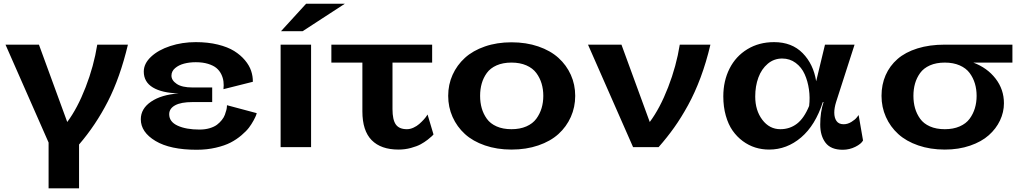

<svg xmlns="http://www.w3.org/2000/svg" viewBox="-20 -797 5514 1040"><path d="M243.2 223.1V-24.9L9.8 -555.2H190.9L344.2 -136.2Q399.4 -210 443.8 -324.5Q488.3 -439 506.8 -555.2H672.9Q630.4 -377 564.5 -248Q498.5 -119.1 408.2 -14.2V223.1Z M1209.5 -227.1 1370.6 -184.1Q1369.6 -180.2 1367.2 -172.9Q1364.7 -165.5 1353.8 -145Q1342.8 -124.5 1328.6 -105.7Q1314.5 -86.9 1287.8 -64.2Q1261.2 -41.5 1229.2 -24.9Q1197.3 -8.3 1149.2 2.9Q1101.1 14.2 1045.4 14.2Q901.9 14.2 822.3 -33.4Q742.7 -81.1 742.7 -150.9Q742.7 -208.5 798.3 -246.3Q854 -284.2 947.8 -291Q857.4 -293.5 808.1 -323.2Q758.8 -353 758.8 -409.2Q758.8 -452.6 798.1 -489.5Q837.4 -526.4 902.1 -547.6Q966.8 -568.8 1040.5 -568.8Q1106 -568.8 1159.7 -555.7Q1213.4 -542.5 1248.3 -520.8Q1283.2 -499 1306.9 -470.7Q1330.6 -442.4 1340.3 -413.1Q1350.1 -383.8 1349.6 -354L1190.4 -314Q1192.9 -335.9 1190.4 -355.7Q1188 -375.5 1178.5 -395Q1168.9 -414.6 1152.3 -428.5Q1135.7 -442.4 1106.9 -451.2Q1078.1 -460 1040.5 -460Q1006.3 -460 977.3 -452.4Q948.2 -444.8 928.5 -428Q908.7 -411.1 908.7 -387.2Q908.7 -361.8 937.3 -342.5Q965.8 -323.2 1022.5 -323.2H1129.4V-244.1H1022.5Q960.4 -244.1 928.5 -226.6Q896.5 -209 896.5 -178.2Q896.5 -137.2 942.4 -116.2Q988.3 -95.2 1060.5 -95.2Q1090.8 -95.2 1115.5 -102.5Q1140.1 -109.9 1155.3 -121.3Q1170.4 -132.8 1181.6 -147Q1192.9 -161.1 1198 -175.3Q1203.1 -189.5 1206.1 -200.9Q1209 -212.4 1209 -219.7Z M1638.2 -776.9H1848.1L1619.1 -627.9H1502ZM1500 0V-555.2H1665V0Z M1774.9 -458V-555.2H2320.8V-458H2106V-206.1Q2106 -148.4 2124 -122.8Q2142.1 -97.2 2184.1 -97.2Q2201.7 -97.2 2219.7 -105.5Q2237.8 -113.8 2251 -125.5Q2264.2 -137.2 2274.7 -148.7Q2285.2 -160.2 2290.5 -168.5L2295.9 -176.8L2328.1 -68.8Q2325.2 -65.4 2320.1 -60.1Q2314.9 -54.7 2296.9 -40.5Q2278.8 -26.4 2258.5 -15.4Q2238.3 -4.4 2205.8 4.4Q2173.3 13.2 2138.7 13.2Q2043.5 13.2 1993.2 -37.8Q1942.9 -88.9 1942.9 -193.8V-458Z M2750.5 -567.9Q2830.1 -567.9 2895.8 -545.4Q2961.4 -522.9 3004.9 -483.6Q3048.3 -444.3 3072 -391.6Q3095.7 -338.9 3095.7 -277.8Q3095.7 -216.8 3072 -163.6Q3048.3 -110.4 3004.9 -71Q2961.4 -31.7 2895.8 -9.3Q2830.1 13.2 2750.5 13.2Q2671.9 13.2 2606.7 -9.3Q2541.5 -31.7 2498.3 -71Q2455.1 -110.4 2431.4 -163.6Q2407.7 -216.8 2407.7 -277.8Q2407.7 -338.9 2431.4 -391.6Q2455.1 -444.3 2498.3 -483.6Q2541.5 -522.9 2606.7 -545.4Q2671.9 -567.9 2750.5 -567.9ZM2750.5 -97.2Q2796.4 -97.2 2831.1 -112.3Q2865.7 -127.4 2885 -153.8Q2904.3 -180.2 2913.6 -211.2Q2922.9 -242.2 2922.9 -277.8Q2922.9 -313.5 2913.6 -344.5Q2904.3 -375.5 2885 -401.6Q2865.7 -427.7 2831.1 -442.9Q2796.4 -458 2750.5 -458Q2704.1 -458 2669.9 -442.9Q2635.7 -427.7 2616.9 -401.6Q2598.1 -375.5 2589.4 -344.7Q2580.6 -314 2580.6 -277.8Q2580.6 -241.7 2589.4 -210.9Q2598.1 -180.2 2616.9 -153.8Q2635.7 -127.4 2669.9 -112.3Q2704.1 -97.2 2750.5 -97.2Z M3662.1 -555.2H3828.1Q3805.7 -460 3774.9 -377.4Q3744.1 -294.9 3707 -227.3Q3669.9 -159.7 3631.8 -106.2Q3593.8 -52.7 3547.4 0H3409.2L3165 -555.2H3346.2L3499.5 -136.2Q3554.7 -210 3599.1 -324.5Q3643.6 -439 3662.1 -555.2Z M4508.8 -244.1Q4499 -212.4 4499 -187Q4499 -158.7 4511.2 -141.4Q4523.4 -124 4549.8 -124Q4571.3 -124 4591.6 -136.5Q4611.8 -148.9 4621.1 -161.1L4630.9 -173.8L4654.8 -36.1Q4645 -17.6 4613 -1.7Q4581.1 14.2 4544.9 14.2Q4480.5 14.2 4451.7 -23.7Q4422.9 -61.5 4422.9 -122.1Q4422.9 -190.4 4440.9 -244.1H4437Q4396.5 -118.2 4319.3 -52.5Q4242.2 13.2 4146 13.2Q4106.9 13.2 4071 2Q4035.2 -9.3 4003.4 -32.7Q3971.7 -56.2 3948.2 -89.6Q3924.8 -123 3911.4 -170.7Q3897.9 -218.3 3897.9 -274.9Q3897.9 -358.4 3931.6 -425.3Q3965.3 -492.2 4028.3 -530.5Q4091.3 -568.8 4172.9 -568.8Q4269 -568.8 4327.6 -509.3Q4386.2 -449.7 4400.9 -356.9L4448.7 -555.2H4608.9ZM4070.8 -273.9Q4070.8 -198.7 4109.4 -147.9Q4147.9 -97.2 4207 -97.2Q4257.8 -97.2 4296.6 -126.7Q4335.4 -156.2 4362.8 -223.1Q4368.2 -267.6 4361.8 -312.5Q4355.5 -357.4 4338.6 -395Q4321.8 -432.6 4290 -456.3Q4258.3 -480 4216.8 -480Q4172.4 -480 4138.7 -451.7Q4105 -423.3 4087.9 -377Q4070.8 -330.6 4070.8 -273.9Z M5463.9 -458H5252Q5327.6 -429.7 5372.8 -371.1Q5418 -312.5 5418 -237.8Q5418 -189.5 5396.7 -144.5Q5375.5 -99.6 5335.9 -64.5Q5296.4 -29.3 5234.6 -8.1Q5172.9 13.2 5097.7 13.2Q5019 13.2 4953.9 -9.3Q4888.7 -31.7 4845.5 -71Q4802.2 -110.4 4778.6 -163.6Q4754.9 -216.8 4754.9 -277.8Q4754.9 -338.9 4777.1 -389.6Q4799.3 -440.4 4841.6 -477.3Q4883.8 -514.2 4949.2 -534.7Q5014.6 -555.2 5097.7 -555.2H5463.9ZM5097.7 -97.2Q5143.6 -97.2 5178.2 -112.3Q5212.9 -127.4 5232.2 -153.8Q5251.5 -180.2 5260.7 -211.2Q5270 -242.2 5270 -277.8Q5270 -313.5 5260.7 -344.5Q5251.5 -375.5 5232.2 -401.6Q5212.9 -427.7 5178.2 -442.9Q5143.6 -458 5097.7 -458Q5051.3 -458 5017.1 -442.9Q4982.9 -427.7 4964.1 -401.6Q4945.3 -375.5 4936.5 -344.7Q4927.7 -314 4927.7 -277.8Q4927.7 -241.7 4936.5 -210.9Q4945.3 -180.2 4964.1 -153.8Q4982.9 -127.4 5017.1 -112.3Q5051.3 -97.2 5097.7 -97.2Z"/></svg>

Font: Sporting Grotesque
Style: Bold
Weight: 700
Designer: Lucas LE BIHAN
Foundry: Lucas LE BIHAN
Version: Version 2.002;PS 2.2;hotconv 1.0.88;makeotf.lib2.5.647800